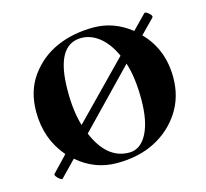

<svg xmlns="http://www.w3.org/2000/svg" viewBox="-71 -481 618 577"><g transform="rotate(-15 238.5 -192.5)"><path d="M165 -95.2Q201.7 -7.8 271 -7.8Q306.2 -7.8 326.7 -46.4Q347.2 -85 347.2 -153.6Q347.2 -222.2 332 -268.1ZM220.2 -377.9Q140.1 -377.9 140.1 -234.9Q139.6 -172.9 153.8 -125L320.8 -295.9Q302.7 -335.9 276.4 -356.9Q250 -377.9 220.2 -377.9ZM457 -191.9Q457 -131.8 427 -85.4Q397 -39.1 346.4 -12.9Q295.9 13.2 227.3 13.2Q158.7 13.2 105 -33.2L56.2 17.1Q51.3 17.1 42.7 8.5Q34.2 0 37.1 -3.9L84 -53.2Q32.2 -113.3 32.2 -198.2Q32.2 -263.2 65.2 -308.6Q98.1 -354 149.2 -376.5Q200.2 -398.9 263.7 -398.9Q327.1 -398.9 379.9 -356.9L422.9 -400.9L424.8 -401.9Q429.7 -401.9 438.2 -394Q446.8 -386.2 442.9 -381.8L399.9 -337.9Q457 -279.8 457 -191.9Z"/></g></svg>

Font: Cormorant-Bold
Style: Bold
Weight: 700
Designer: Christian Thalmann (Catharsis Fonts)
Version: Version 3.000